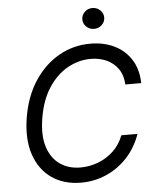

<svg xmlns="http://www.w3.org/2000/svg" viewBox="-61 -981 849 1042"><g transform="rotate(-5 363.5 -459.5)"><path d="M710.2 -500H623.6Q621.4 -550.4 597.5 -584.9Q573.5 -619.3 534.6 -637.1Q495.7 -654.8 448.9 -654.8Q381.4 -654.8 321 -620.6Q260.7 -586.3 217.7 -520.1Q174.7 -453.8 159.1 -358Q143.5 -264.9 163.7 -201.3Q183.9 -137.8 230.8 -105.1Q277.7 -72.4 342.3 -72.4Q392 -72.4 438.9 -90.2Q485.8 -108 522.4 -142.4Q558.9 -176.8 578.1 -227.3H666.2Q639.9 -152.7 590.4 -99.6Q540.8 -46.5 476 -18.3Q411.2 9.9 339.5 9.9Q245 9.9 178.8 -36.4Q112.6 -82.7 84.3 -167.8Q56.1 -252.8 75.3 -369.3Q94.5 -483 148.8 -565.5Q203.1 -648.1 282 -692.6Q360.8 -737.2 453.1 -737.2Q527 -737.2 584.5 -709Q642 -680.8 675.4 -627.7Q708.8 -574.6 710.2 -500ZM481.5 -815.3Q457 -815.3 439.5 -832Q421.9 -848.7 421.9 -872.2Q421.9 -895.6 439.5 -912.3Q457 -929 481.5 -929Q506 -929 523.6 -912.3Q541.2 -895.6 541.2 -872.2Q541.2 -848.7 523.6 -832Q506 -815.3 481.5 -815.3Z"/></g></svg>

Font: Inter UI
Style: Italic
Weight: 400
Italic angle: -9.39999°
Designer: Rasmus Andersson
Foundry: rsms
Version: 3.2;8d6f07862